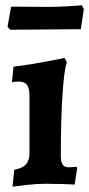

<svg xmlns="http://www.w3.org/2000/svg" viewBox="-20 -692 336 723"><path d="M91 -115V-329Q91 -360 81.5 -372.5Q72 -385 49 -385Q41 -385 34 -384Q27 -383 25 -382L31 -441Q89 -448 147.5 -459Q206 -470 223 -474L232 -457Q222 -435 215.5 -338Q209 -241 209 -106Q209 -82 216 -72Q223 -62 239 -62Q248 -62 256.5 -63Q265 -64 268 -64L271 -60L261 3Q249 2 217 1Q185 0 150 0Q119 0 79 4.5Q39 9 27 11L34 -53Q64 -58 77.5 -73Q91 -88 91 -115ZM150.6 -581 18.8 -580 8.4 -591 21.7 -667 167.7 -666Q197.1 -666 236.4 -668.5Q275.7 -671 288.1 -672L295.6 -658L284.3 -582Z"/></svg>

Font: Sahitya
Style: Bold
Weight: 700
Designer: Juan Pablo del Peral
Foundry: Juan Pablo del Peral (http://www.huertatipografica.com)
Version: Version 1.001;PS 001.000;hotconv 1.0.70;makeotf.lib2.5.58329